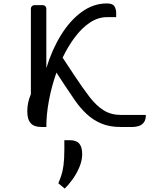

<svg xmlns="http://www.w3.org/2000/svg" viewBox="-20 -740 870 1119"><path d="M250 0H220Q179 0 159 -22Q139 -44 139 -91Q139 -118 144.5 -143Q150 -168 160 -191V-690Q160 -698 166 -704Q172 -710 180 -710H230Q238 -710 244 -704Q250 -698 250 -690V-343Q283 -451 336 -536.5Q389 -622 457 -671Q525 -720 603 -720Q637 -720 647 -703Q657 -686 657 -666V-640H603Q552 -640 505 -609Q458 -578 417.5 -524.5Q377 -471 345 -404L409 -307Q461 -228 501.5 -175.5Q542 -123 585 -96.5Q628 -70 687 -70H830Q830 -41 818 -26Q806 -11 788.5 -5.5Q771 0 753 0H682Q617 0 569.5 -20.5Q522 -41 485 -75.5Q448 -110 417.5 -154Q387 -198 356 -245L309 -317Q281 -238 265.5 -156Q250 -74 250 0ZM357 359 320 328Q329 307 337 283.5Q345 260 350 224Q355 188 355 132V77H386Q424 77 441.5 96.5Q459 116 459 159Q459 194 443.5 232Q428 270 404.5 303Q381 336 357 359Z"/></svg>

Font: Warnes
Style: Regular
Weight: 400
Designer: Eduardo Rodriguez Tunni
Foundry: Eduardo Rodriguez Tunni
Version: Version 1.002; ttfautohint (v1.8.4.7-5d5b);gftools[0.9.23]